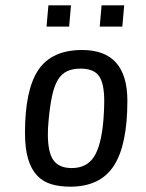

<svg xmlns="http://www.w3.org/2000/svg" viewBox="-20 -695 550 722"><path d="M459 -316Q459 -150 408 -71.5Q357 7 244 7Q204 7 172.5 -2.5Q141 -12 119 -35.5Q97 -59 85.5 -98Q74 -137 74 -196Q74 -358 124.5 -432.5Q175 -507 289 -507Q459 -507 459 -316ZM369 -245Q372 -284 372 -314Q372 -382 352 -409.5Q332 -437 283 -437Q253 -437 232 -427Q211 -417 197.5 -394.5Q184 -372 176 -335Q168 -298 163 -245Q160 -215 160 -190Q160 -122 181 -92.5Q202 -63 250 -63Q306 -63 333.5 -105.5Q361 -148 369 -245ZM355 -595 362 -675H447L440 -595ZM155 -595 162 -675H247L240 -595Z"/></svg>

Font: Share
Style: Italic
Weight: 400
Version: Version 1.002